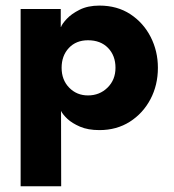

<svg xmlns="http://www.w3.org/2000/svg" viewBox="-20 -442 606 670"><path d="M193.5 208H52V-410.5H192V-348H193Q196.5 -358.5 212.8 -376Q229 -393.5 257.8 -408Q286.5 -422.5 327 -422.5Q389 -422.5 434.8 -392.5Q480.5 -362.5 505.8 -313Q531 -263.5 531 -205.5Q531 -145 505 -95.8Q479 -46.5 433 -17.2Q387 12 327 12Q287 12 259.2 0Q231.5 -12 215.2 -27.2Q199 -42.5 193 -55ZM287 -109Q327.5 -109 355.2 -136.2Q383 -163.5 383 -205.5Q383 -248 357 -274.8Q331 -301.5 287 -301.5Q245.5 -301.5 220.2 -274.5Q195 -247.5 195 -205.5Q195 -163 221.5 -136Q248 -109 287 -109Z"/></svg>

Font: Lucymar Sans
Style: Bold
Weight: 700
Foundry: The League of Moveable Type (original font) / Main changes by Cristiano Sobral with portions from Mirco Monsees
Version: Version 2.001;August 30, 2020;FontCreator 13.0.0.2681 64-bit